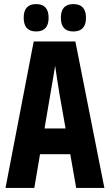

<svg xmlns="http://www.w3.org/2000/svg" viewBox="-20 -920 540 940"><path d="M401 -833Q401 -900 339 -900Q278 -900 278 -833Q278 -766 339 -766Q401 -766 401 -833ZM218 -833Q218 -900 157 -900Q96 -900 96 -833Q96 -766 157 -766Q218 -766 218 -833ZM226 -456Q231 -485 238 -526Q245 -567 250 -598Q254 -567 260.5 -526.5Q267 -486 272 -455L301 -291H198ZM353 0H491L349 -717H145L7 0H148L176 -165H324Z"/></svg>

Font: Noto Sans Mono UI Condensed ExtraBold
Style: Regular
Weight: 800
Width: 3
Designer: Monotype Design team
Foundry: Monotype Imaging Inc.
Version: 1.000